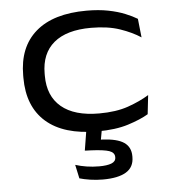

<svg xmlns="http://www.w3.org/2000/svg" viewBox="-52 -541 719 807"><g transform="rotate(-5 308.0 -137.5)"><path d="M344 15Q202.5 15 128.2 -50Q54 -115 54 -236.5V-246.5Q54 -366 128.2 -430.2Q202.5 -494.5 343 -494.5Q394 -494.5 434.2 -486.5Q474.5 -478.5 504.5 -466.2Q534.5 -454 555 -441.5L563.5 -362.5Q528 -386 477 -403.5Q426 -421 355 -421Q252 -421 198.2 -376Q144.5 -331 144.5 -246V-237Q144.5 -151.5 199.2 -105.5Q254 -59.5 358.5 -59.5Q430 -59.5 481 -77.2Q532 -95 570 -118.5L561 -38.5Q528.5 -19 475 -2Q421.5 15 344 15ZM366.5 -8 351 77.5 319.5 50Q330.5 50.5 341 50.5Q351.5 50.5 362.5 51Q424.5 54 453 73.5Q481.5 93 481.5 131.5V135Q481.5 178 448 198.2Q414.5 218.5 350 218.5Q322.5 218.5 296.2 214.5Q270 210.5 251.5 205L239 147Q261 154 286.2 158Q311.5 162 339.5 162Q372 162 390.8 154.8Q409.5 147.5 409.5 130.5V129Q409.5 110 387.2 102.2Q365 94.5 310.5 92Q301 91.5 295.2 91.5Q289.5 91.5 284.5 91L300.5 -8Z"/></g></svg>

Font: Anek Latin Expanded
Style: Regular
Weight: 400
Width: 7
Designer: Yesha Goshar
Foundry: Ek Type
Version: Version 1.003